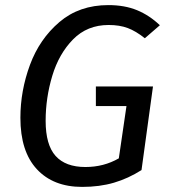

<svg xmlns="http://www.w3.org/2000/svg" viewBox="-20 -721 665 753"><path d="M607 -622 548 -571Q513 -599 481 -611Q449 -623 406 -623Q322 -623 266.5 -566.5Q211 -510 185 -423.5Q159 -337 159 -247Q159 -153 198 -109.5Q237 -66 315 -66Q387 -66 446 -100L476 -305H356V-382H580L535 -54Q483 -21 427 -4.5Q371 12 302 12Q189 12 124.5 -57.5Q60 -127 60 -259Q60 -365 97.5 -466.5Q135 -568 213 -634.5Q291 -701 405 -701Q469 -701 517.5 -681Q566 -661 607 -622Z"/></svg>

Font: FiraGO
Style: Italic
Weight: 400
Italic angle: -8°
Designer: bBox Type GmbH
Foundry: bBox Type GmbH
Version: Version 1.001